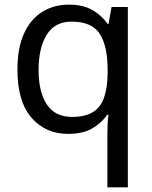

<svg xmlns="http://www.w3.org/2000/svg" viewBox="-20 -566 655 826"><path d="M442 11Q442 -7 443 -31Q444 -55 447 -72H441Q418 -38 377.5 -14Q337 10 273 10Q176 10 115.5 -59.5Q55 -129 55 -267Q55 -359 83 -421Q111 -483 161 -514.5Q211 -546 276 -546Q339 -546 379 -522Q419 -498 443 -463H447L460 -536H530V240H442ZM290 -63Q345 -63 378.5 -83Q412 -103 427 -144.5Q442 -186 443 -248V-266Q443 -368 409 -420.5Q375 -473 288 -473Q216 -473 181 -416.5Q146 -360 146 -265Q146 -170 181.5 -116.5Q217 -63 290 -63Z"/></svg>

Font: Noto Sans Thai
Style: Regular
Weight: 400
Designer: Monotype Design Team
Foundry: Monotype Imaging Inc.
Version: Version 2.001